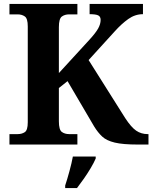

<svg xmlns="http://www.w3.org/2000/svg" viewBox="-20 -734 774 975"><path d="M28 0V-53H70Q91 -53 106 -63Q121 -73 121 -113V-600Q121 -640 106 -650.5Q91 -661 70 -661H28V-714H373V-661H331Q309 -661 294 -650Q279 -639 279 -596V-363L434 -532Q466 -567 478.5 -589.5Q491 -612 491 -633Q491 -650 478.5 -656Q466 -662 435 -662V-714H706V-662Q666 -662 631.5 -637.5Q597 -613 562 -574L430 -429L616 -134Q646 -88 671.5 -70.5Q697 -53 730 -53H734V0H680Q604 0 562.5 -10Q521 -20 499 -40.5Q477 -61 458 -92L323 -322L279 -287V-118Q279 -75 294 -64Q309 -53 331 -53H373V0ZM311 208Q321 178 332.5 136Q344 94 350 61H466V71Q457 92 441 119Q425 146 406.5 172.5Q388 199 371 221H311Z"/></svg>

Font: Noto Serif Oriya
Style: Bold
Weight: 700
Designer: David Williams
Foundry: Google LLC, David Williams
Version: Version 1.051; ttfautohint (v1.8.4.7-5d5b)